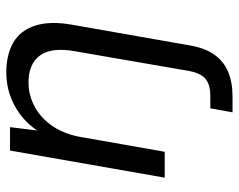

<svg xmlns="http://www.w3.org/2000/svg" viewBox="-96 -458 774 623"><g transform="rotate(-90 291.5 -147.0)"><path d="M26 0 114 -502H190L179 -414Q211 -461 260.5 -487.5Q310 -514 367 -514Q426 -514 465 -491Q504 -468 519.5 -420Q535 -372 522 -299L455 82Q447 130 425.5 160.5Q404 191 370 205.5Q336 220 290 220H238L251 148H290Q328 148 346.5 132.5Q365 117 372 80L436 -290Q450 -366 423 -404Q396 -442 335 -442Q293 -442 255.5 -421.5Q218 -401 192 -362Q166 -323 157 -267L110 0Z"/></g></svg>

Font: DM Sans 16pt
Style: Italic
Weight: 400
Italic angle: -10°
Version: Version 4.004;gftools[0.9.30]